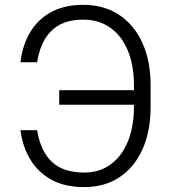

<svg xmlns="http://www.w3.org/2000/svg" viewBox="-20 -757 701 787"><path d="M190.3 -20.6Q136.4 -50.4 104.6 -102.5Q72.8 -154.5 63.9 -223.4H132.1Q146.3 -137.1 192.8 -93.4Q239.3 -49.7 325.3 -49.7Q388.8 -49.7 434.8 -84Q480.8 -118.3 505 -179.2Q529.1 -240.1 529.1 -318.5V-327.8H222.7V-387.4H529.1V-407.3Q529.1 -487.9 504.3 -548.8Q479.4 -609.7 432.5 -643.1Q385.7 -676.5 321 -676.5Q264.6 -676.5 225.5 -655.9Q150.2 -615.8 132.1 -501.8H63.9Q72.4 -573.9 104.8 -626.8Q137.1 -679.7 191.6 -708.5Q246.1 -737.2 320 -737.2Q407 -737.2 469.1 -695.7Q530.9 -654.1 564.1 -580.1Q597.3 -506 597.3 -409.1V-317.1Q597.3 -220.2 564.6 -146.3Q531.2 -71.4 470 -30.7Q408.7 9.9 325.6 9.9Q245.4 9.9 190.3 -20.6Z"/></svg>

Font: DeltaSans Light
Style: Regular
Weight: 300
Designer: Rasmus Andersson
Foundry: rsms
Version: Version 3.012